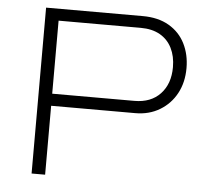

<svg xmlns="http://www.w3.org/2000/svg" viewBox="-50 -739 843 791"><g transform="rotate(5 371.5 -343.0)"><path d="M109 0V-686H509Q573 -686 617.5 -660Q662 -634 684.5 -589Q707 -544 707 -488Q707 -429 682.5 -383.5Q658 -338 614 -311.5Q570 -285 513 -285H165V0ZM165 -335H505Q573 -335 612 -376.5Q651 -418 651 -487Q651 -532 634 -566Q617 -600 584.5 -618.5Q552 -637 505 -637H165Z"/></g></svg>

Font: Archivo SemiExpanded Thin
Style: Regular
Weight: 250
Width: 6
Designer: Hector Gatti
Foundry: Omnibus-Type
Version: Version 2.001